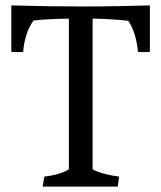

<svg xmlns="http://www.w3.org/2000/svg" viewBox="-20 -691 597 711"><path d="M235 -64V-622Q158 -621 104 -615Q86 -590 76.5 -557.5Q67 -525 66 -499Q59 -498 45 -498Q29 -498 22 -499V-671Q160 -667 278 -667Q357 -667 430.5 -668.5Q504 -670 535 -671V-499Q528 -498 514 -498Q499 -498 491 -499Q484 -571 455 -614Q390 -621 323 -622V-64Q358 -45 421 -37L416 0H138L144 -37Q203 -44 235 -64Z"/></svg>

Font: Caladea
Style: Regular
Weight: 400
Designer: Carolina Giovagnoli and Andres Torresi
Foundry: Carolina Giovagnoli & Andres Torresi
Version: Version 1.001